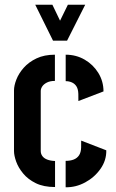

<svg xmlns="http://www.w3.org/2000/svg" viewBox="-20 -791 491 812"><path d="M204.2 -619.1 129 -771.1H201.5L234 -703.5L267.1 -771.1H340.4L263.7 -619.1ZM212.8 0Q164.5 0 131.5 -16.2Q98.5 -32.4 78.1 -57.1Q57.6 -81.7 48.4 -107.6Q39.2 -133.5 39.2 -152.3V-408.5Q39.2 -428.8 49.2 -454.6Q59.2 -480.5 80.4 -504.5Q101.6 -528.5 134.5 -544.1Q167.3 -559.7 212.2 -559.7V-448.8Q191.7 -448.8 178.1 -441.8Q164.5 -434.7 158.4 -425.1Q152.3 -415.5 152.3 -406.3V-152.3Q152.3 -140.4 159.2 -130.9Q166.1 -121.4 179.6 -116.2Q193.2 -110.9 212.8 -110.1ZM257.6 1V-110.7Q277.5 -110.7 291.7 -116.3Q306 -121.9 314.3 -134.2Q322.5 -146.6 323.1 -166.9L323.3 -196.3L429.5 -155.3Q430.4 -113.1 405.3 -77.3Q380.3 -41.4 340.6 -19.8Q300.8 1.8 257.6 1ZM311.5 -363.7 311.3 -393.4Q310.7 -414.1 303.4 -425.6Q296 -437.2 283.8 -442.5Q271.7 -447.8 257.8 -447.8V-559.7Q302 -559.7 338.3 -538.6Q374.5 -517.5 396.1 -482.2Q417.7 -446.8 417.7 -404.4Z"/></svg>

Font: Stick No Bills ExtraLight
Style: Regular
Weight: 200
Designer: Kosala Senevirathne, Siva Puranthara, Lasantha Premarathna, Tharique Azeez
Foundry: mooniak
Version: Version 2.000